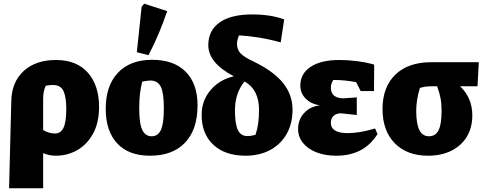

<svg xmlns="http://www.w3.org/2000/svg" viewBox="-20 -828 2618 1037"><path d="M29 189 41 -282Q43 -385 108 -444.5Q173 -504 282 -504Q394 -504 454.5 -435.5Q515 -367 515 -250Q515 -165 482.5 -106Q450 -47 397 -17Q344 13 282 13Q245 13 213 -1V189ZM213 -295V-126Q244 -107 277 -107Q308 -107 323 -138Q338 -169 338 -240Q338 -303 323 -336Q308 -369 266 -369Q249 -369 227 -365Q213 -334 213 -295Z M790 13Q675 13 613 -53.5Q551 -120 551 -241Q551 -365 617 -435Q683 -505 802 -505Q919 -505 983 -440.5Q1047 -376 1047 -259Q1047 -129 980 -58Q913 13 790 13ZM799 -92Q833 -92 849 -126Q865 -160 865 -245Q865 -326 848.5 -359.5Q832 -393 792 -393Q775 -393 748 -387Q740 -355 736 -321Q732 -287 732 -244Q732 -160 748.5 -126Q765 -92 799 -92ZM782 -530 719 -546 745 -792 759 -808 883 -768Q862 -706 837 -646.5Q812 -587 782 -530Z M1306 13Q1196 13 1132.5 -46Q1069 -105 1069 -207Q1069 -284 1117 -341Q1165 -398 1243 -416Q1105 -488 1105 -584Q1105 -664 1166.5 -707Q1228 -750 1341 -750Q1444 -750 1515 -723L1496 -599Q1435 -616 1379 -625Q1323 -634 1271 -637Q1260 -612 1260 -591Q1260 -560 1279.5 -539.5Q1299 -519 1351 -495Q1458 -443 1509 -379.5Q1560 -316 1560 -236Q1560 -161 1528.5 -105Q1497 -49 1439.5 -18Q1382 13 1306 13ZM1249 -231Q1249 -160 1264.5 -126.5Q1280 -93 1317 -93Q1335 -93 1360 -100Q1370 -130 1374.5 -162Q1379 -194 1379 -235Q1379 -344 1301 -388Q1249 -326 1249 -231Z M1797 13Q1735 13 1688.5 -5.5Q1642 -24 1616 -56.5Q1590 -89 1590 -132Q1590 -182 1622.5 -217.5Q1655 -253 1708 -259Q1660 -266 1631 -295.5Q1602 -325 1602 -365Q1602 -430 1657.5 -467Q1713 -504 1813 -504Q1861 -504 1910.5 -497.5Q1960 -491 2001 -479L2000 -336H1928L1904 -384Q1844 -396 1786 -396Q1783 -396 1780 -396Q1767 -376 1767 -355Q1767 -325 1785 -311Q1803 -297 1835 -297L1907 -302V-207L1821 -216Q1797 -216 1782 -202.5Q1767 -189 1767 -165Q1767 -109 1858 -109Q1888 -109 1925 -115Q1962 -121 2006 -134L2019 -104Q1946 13 1797 13Z M2531 -205Q2531 -139 2501.5 -90Q2472 -41 2418 -14Q2364 13 2292 13Q2178 13 2112 -54.5Q2046 -122 2046 -239Q2046 -358 2115.5 -425Q2185 -492 2309 -492H2566L2559 -362H2465Q2531 -299 2531 -205ZM2315 -362Q2291 -362 2275.5 -359.5Q2260 -357 2248 -353Q2237 -318 2232.5 -287Q2228 -256 2228 -230Q2228 -159 2245 -125.5Q2262 -92 2297 -92Q2332 -92 2348.5 -124Q2365 -156 2365 -230Q2365 -268 2359.5 -297Q2354 -326 2341 -362Z"/></svg>

Font: Piazzolla ExtraBold
Style: Regular
Weight: 800
Designer: Juan Pablo del Peral
Foundry: Huerta Tipografica
Version: Version 1.330